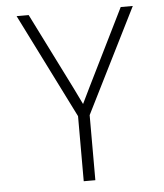

<svg xmlns="http://www.w3.org/2000/svg" viewBox="-52 -596 705 823"><g transform="rotate(-5 300.0 -185.0)"><path d="M275 180V-100L50 -550H102L267 -220L301 -150L335 -220L498 -550H550L325 -100V180Z"/></g></svg>

Font: JetBrains Mono Extra Light
Style: Regular
Weight: 200
Monospace: yes
Designer: Philipp Nurullin, Konstantin Bulenkov
Foundry: JetBrains
Version: 2.002